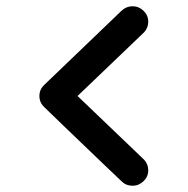

<svg xmlns="http://www.w3.org/2000/svg" viewBox="-20 -599 600 614"><path d="M404 -579Q424 -579 439 -564.5Q454 -550 454 -530Q454 -508 438 -493L228 -292L438 -91Q454 -76 454 -54Q454 -34 439 -19.5Q424 -5 404 -5Q383 -5 369 -19Q369 -19 307 -78Q245 -137 183.5 -196.5Q122 -256 122 -256Q106 -271 106 -292Q106 -313 122 -328Q122 -328 369 -565Q384 -579 404 -579Z"/></svg>

Font: Brass Mono
Style: Bold
Weight: 700
Monospace: yes
Version: Version 1.100; ttfautohint (v1.8.3) -l 8 -r 50 -G 200 -x 14 